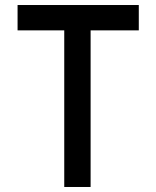

<svg xmlns="http://www.w3.org/2000/svg" viewBox="-20 -745 622 765"><path d="M50 -725H533V-624H341V0H236V-624H50Z"/></svg>

Font: Reem Kufi
Style: Regular
Weight: 400
Designer: Khaled Hosny
Version: Version 1.6